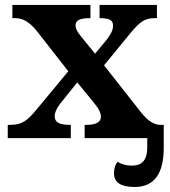

<svg xmlns="http://www.w3.org/2000/svg" viewBox="-20 -556 686 773"><path d="M435.1 -453.1Q435.1 -471.2 421.1 -477.1Q407.2 -482.9 383.8 -482.9H380.9V-536.1H611.8V-482.9H603Q588.4 -482.9 576.9 -480.2Q565.4 -477.5 554 -470.5Q542.5 -463.4 530.3 -450.9Q518.1 -438.5 502 -418.9L398.9 -293L545.9 -106Q568.8 -77.1 588.1 -65.2Q607.4 -53.2 626 -53.2H639.2V0H320.8V-53.2H326.2Q386.2 -53.2 386.2 -85.9Q386.2 -91.8 384.8 -97.7Q383.3 -103.5 379.4 -111.3Q375.5 -119.1 367.9 -129.6Q360.4 -140.1 348.1 -154.8L291 -224.1L221.2 -137.2Q211.9 -125 206.1 -112.3Q200.2 -99.6 200.2 -86.9Q200.2 -70.3 214.4 -61.8Q228.5 -53.2 262.2 -53.2H265.1V0H11.2V-53.2H20Q38.1 -53.2 51.8 -56.4Q65.4 -59.6 77.4 -66.9Q89.4 -74.2 101.6 -86.4Q113.8 -98.6 128.9 -117.2L254.9 -269L128.9 -430.2Q107.9 -456.5 86.9 -469.7Q65.9 -482.9 43 -482.9H29.8V-536.1H344.2V-482.9H340.8Q323.7 -482.9 312.7 -480.7Q301.8 -478.5 295.4 -474.6Q289.1 -470.7 286.6 -465.3Q284.2 -460 284.2 -454.1Q284.2 -443.4 289.6 -433.3Q294.9 -423.3 307.1 -408.2L362.8 -339.8L410.2 -397Q421.9 -412.1 428.5 -425.8Q435.1 -439.5 435.1 -453.1ZM639.2 -42V39.1Q639.2 196.8 522 196.8Q439 196.8 439 142.1Q439 111.3 454.1 95.2Q476.1 110.8 511.7 110.8Q572.8 110.8 572.8 39.1V-42Z"/></svg>

Font: Droids
Style: b
Weight: 700
Foundry: Ascender Corporation
Version: Version 1.00 build 113